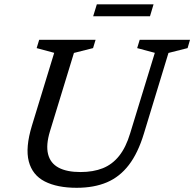

<svg xmlns="http://www.w3.org/2000/svg" viewBox="-20 -884 924 914"><path d="M218 -259.5Q198 -194 208.8 -150.5Q219.5 -107 258.8 -86Q298 -65 363 -65Q424 -65 469.5 -83.2Q515 -101.5 547.2 -142Q579.5 -182.5 599.5 -249L717 -632.5L633 -655L645 -694.5H884.5L873 -655L782 -632L665 -248Q637 -155.5 593.5 -98.8Q550 -42 488.8 -16Q427.5 10 345 10Q252.5 10 193.2 -20.2Q134 -50.5 117 -115.8Q100 -181 132 -286L238 -632.5L154.5 -655L166.5 -694.5H435L423 -655L332 -632ZM423.5 -806.5 441 -863.5H711L694 -806.5Z"/></svg>

Font: Newsreader 10pt
Style: Italic
Weight: 400
Italic angle: -17°
Version: Version 1.003